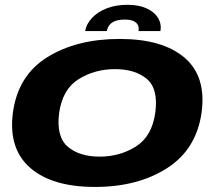

<svg xmlns="http://www.w3.org/2000/svg" viewBox="-20 -754 894 779"><path d="M365.5 4.5Q539 4.5 658 -71.8Q777 -148 798 -298Q817.5 -444.5 728.5 -520.2Q639.5 -596 465.5 -596Q291 -596 172 -522Q53 -448 32.5 -298Q13 -151.5 102 -73.5Q191 4.5 365.5 4.5ZM384 -118.5Q302 -118.5 254.8 -159Q207.5 -199.5 220 -296.5Q234 -392.5 299.2 -433Q364.5 -473.5 446.5 -473.5Q529 -473.5 576 -433.5Q623 -393.5 610 -296.5Q596.5 -200.5 531.2 -159.5Q466 -118.5 384 -118.5ZM497 -734.5Q450 -734.5 413.2 -720.2Q376.5 -706 353.5 -681.5Q330.5 -657 325.5 -628H413.5Q416 -642 424.2 -652.5Q432.5 -663 447.5 -668.8Q462.5 -674.5 486.5 -674.5Q508.5 -674.5 521.2 -668.8Q534 -663 539.2 -652.8Q544.5 -642.5 542 -628H631Q636 -657 621 -681.5Q606 -706 574.2 -720.2Q542.5 -734.5 497 -734.5Z"/></svg>

Font: Anybody Expanded
Style: Bold Italic
Weight: 700
Width: 7
Italic angle: -10°
Version: Version 1.113;gftools[0.9.25]